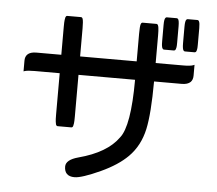

<svg xmlns="http://www.w3.org/2000/svg" viewBox="-57 -854 1114 984"><g transform="rotate(5 500.0 -361.5)"><path d="M748.5 -749Q748.5 -765.6 750.2 -774.4Q752 -783.2 755.1 -786.4Q758.3 -789.6 761.7 -789.6H812.5Q815.9 -789.6 819.3 -786.6Q825.7 -779.8 825.7 -749V-665Q825.7 -647.9 824.5 -641.1Q823.2 -634.3 822 -631.3Q820.8 -628.4 819.3 -626.5Q815.9 -623.5 812.5 -623.5H761.7Q758.3 -623.5 755.9 -626Q753.4 -628.4 752.2 -631.3Q751 -634.3 749.8 -641.1Q748.5 -647.9 748.5 -665ZM856 -749Q856 -765.6 857.7 -774.4Q859.4 -783.2 862.5 -786.4Q865.7 -789.6 869.1 -789.6H918.9Q924.8 -789.6 927.7 -783.2Q932.1 -774.9 932.1 -749V-665Q932.1 -647.9 930.9 -641.1Q929.7 -634.3 928.5 -631.3Q927.2 -628.4 925.8 -626.5Q922.4 -623.5 918.9 -623.5H869.1Q865.2 -624 862.8 -626.5Q856 -633.3 856 -665ZM336.4 -551.3H627.4V-693.4Q627.4 -731 631.3 -743.2Q634.3 -751.5 640.6 -751.5H711.9Q720.7 -751.5 723.1 -732.9Q725.1 -719.2 725.1 -693.4V-551.3H867.2Q902.3 -551.3 917 -556.6L924.3 -559.6V-503.9Q924.3 -482.9 912.6 -470.7Q897.9 -456.5 867.2 -456.5H725.1Q724.6 -291 707 -210Q688 -123 630.4 -65.4Q580.6 -15.6 493.7 24.4Q398.4 67.9 361.3 67.9Q335 67.9 322 54.9Q309.1 42 309.1 17.6Q309.1 -17.6 372.6 -34.7Q518.1 -73.2 576.7 -155.8Q627 -217.8 627.4 -456.5H336.4V-243.2Q336.4 -217.3 335 -207.3Q333.5 -197.3 332.3 -193.4Q331.1 -189.5 329.1 -187.5Q326.2 -185.1 323.2 -185.1H252.9Q246.6 -185.1 243.7 -193.4Q242.7 -197.3 241.2 -207.3Q239.7 -217.3 239.7 -243.2V-456.5H111.3Q76.2 -456.5 61 -452.1L54.2 -449.7V-504.9Q54.2 -525.4 65.9 -537.1Q80.1 -551.3 111.3 -551.3H239.7V-695.3Q239.7 -720.7 241.2 -730.5Q242.7 -740.2 243.4 -742.7Q244.1 -745.1 244.6 -746.1Q245.6 -748.5 247.6 -750.5Q249.5 -752.4 252.9 -752.4H323.2Q329.6 -752.4 332.5 -744.1Q336.4 -732.4 336.4 -695.3Z"/></g></svg>

Font: YuPearl-Medium
Style: Medium
Weight: 500
Designer: Max Yao
Foundry: Max-Everyday
Version: Version 1.011; ttfautohint (v1.8.3)